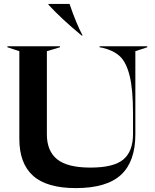

<svg xmlns="http://www.w3.org/2000/svg" viewBox="-20 -949 792 983"><path d="M79 -238V-687L18 -707V-712H287V-707L220 -687V-261Q220 -176 272.5 -133.5Q325 -91 443 -91Q562 -91 611.5 -132.5Q661 -174 661 -263V-369Q661 -493 643.5 -562Q626 -631 593.5 -661Q561 -691 506 -704L490 -707V-712H734V-707L673 -687V-261Q673 -122 599.5 -54Q526 14 368 14Q220 14 149.5 -49Q79 -112 79 -238ZM228 -925V-929H336Q370 -829 403 -767H398Q292 -855 228 -925Z"/></svg>

Font: Nyght Serif Medium
Style: Regular
Weight: 500
Designer: Maksym Kobuzan
Version: Version 0.410